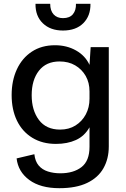

<svg xmlns="http://www.w3.org/2000/svg" viewBox="-20 -810 660 1006"><path d="M291 176Q192 176 133.5 133Q75 90 67 20L160 -2Q164 35 182.5 57Q201 79 231 88.5Q261 98 296 98Q365 98 407 65.5Q449 33 449 -41V-143Q423 -97 378 -76.5Q333 -56 273 -56Q202 -56 149.5 -88Q97 -120 69 -177.5Q41 -235 41 -312Q41 -388 68.5 -447Q96 -506 147 -539.5Q198 -573 268 -573Q330 -573 378.5 -545.5Q427 -518 449 -470L455 -563H550V-43Q550 22 522 71.5Q494 121 436.5 148.5Q379 176 291 176ZM295 -131Q341 -131 375.5 -152.5Q410 -174 429.5 -210.5Q449 -247 449 -293V-331Q449 -377 429 -412Q409 -447 374 -467.5Q339 -488 292 -488Q222 -488 184 -439.5Q146 -391 146 -311Q146 -232 184 -181.5Q222 -131 295 -131ZM310 -650Q244 -650 204.5 -688Q165 -726 166 -790H243Q243 -754 261 -734.5Q279 -715 310 -715Q345 -715 362 -735.5Q379 -756 378 -790H454Q455 -727 416.5 -688.5Q378 -650 310 -650Z"/></svg>

Font: BDO Grotesk
Style: Regular
Weight: 400
Designer: Deni Anggara
Foundry: Lokal Container
Version: Version 2.000